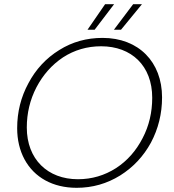

<svg xmlns="http://www.w3.org/2000/svg" viewBox="-20 -889 830 917"><path d="M97 -128C144 -41 233 8 346 8C422 8 491 -12 554 -51C616 -90 665 -142 701 -208C736 -274 754 -346 754 -424C754 -593 642 -708 470 -708C394 -708 325 -689 263 -650C200 -611 151 -558 116 -492C80 -426 62 -354 62 -277C62 -221 74 -171 97 -128ZM108 -280C108 -348 123 -412 154 -472C185 -531 227 -579 281 -615C335 -650 396 -668 463 -668C608 -668 707 -575 707 -422C707 -353 692 -288 661 -229C630 -169 588 -121 534 -86C479 -51 419 -33 352 -33C208 -33 108 -128 108 -280ZM398 -747H432L525 -869H482ZM524 -747H558L658 -869H616Z"/></svg>

Font: Momo Neue ExtLt
Style: Italic
Weight: 200
Italic angle: -10°
Designer: Ninad Kale (Devanagari), Jonny Pinhorn (Latin)
Foundry: Indian Type Foundry
Version: 4.004